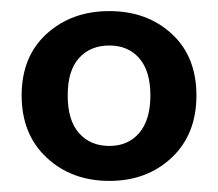

<svg xmlns="http://www.w3.org/2000/svg" viewBox="-20 -735 393 346"><path d="M177 -409Q109 -409 64 -451Q19 -493 19 -563Q19 -633 64 -674Q109 -715 177 -715Q245 -715 289.5 -674Q334 -633 334 -563Q334 -493 289.5 -451Q245 -409 177 -409ZM177 -472Q211 -472 231 -495.5Q251 -519 251 -563Q251 -607 231 -630Q211 -653 177 -653Q143 -653 122.5 -630.5Q102 -608 102 -563Q102 -518 122.5 -495Q143 -472 177 -472Z"/></svg>

Font: Nunito Sans
Style: Bold
Weight: 700
Designer: Vernon Adams
Foundry: Vernon Adams
Version: Version 3.101; ttfautohint (v1.8.4.7-5d5b);gftools[0.9.27]